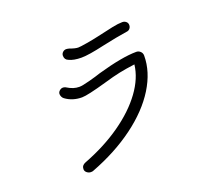

<svg xmlns="http://www.w3.org/2000/svg" viewBox="-121 -929 1243 1085"><g transform="rotate(-20 500.0 -387.0)"><path d="M328 -691Q328 -703 337 -711.5Q346 -720 358 -720Q364 -720 376 -717Q408 -705 426 -705Q438 -705 479.5 -712Q521 -719 551 -726Q611 -740 647.5 -747.5Q684 -755 708 -755Q721 -755 730.5 -747Q740 -739 740 -726Q740 -714 732.5 -705Q725 -696 711 -695Q650 -686 563 -667Q467 -645 424 -645Q377 -645 349 -659Q328 -667 328 -691ZM760 -535Q760 -438 700 -341Q640 -244 528 -161Q416 -78 266 -21Q262 -19 252 -19Q240 -19 229 -27.5Q218 -36 218 -49Q218 -72 242 -81Q370 -130 468 -199Q566 -268 624 -347.5Q682 -427 691 -507Q637 -500 596.5 -491.5Q556 -483 502 -467Q383 -433 350 -433Q293 -433 251 -464Q244 -469 240 -477.5Q236 -486 236 -494Q236 -505 245.5 -513.5Q255 -522 266 -522Q273 -522 280 -519Q303 -505 320.5 -499.5Q338 -494 356 -494Q374 -494 419 -506Q464 -518 490 -527Q641 -570 725 -570Q739 -570 749.5 -560Q760 -550 760 -535Z"/></g></svg>

Font: Tsukimi Rounded
Style: Regular
Weight: 400
Designer: Takashi Funayama
Foundry: Takashi Funayama
Version: Version 1.032; ttfautohint (v1.8.3)